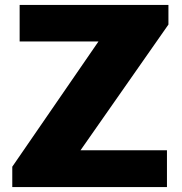

<svg xmlns="http://www.w3.org/2000/svg" viewBox="-20 -762 740 782"><path d="M30 0H660V-150H308L666 -662V-742H60V-593H381L30 -83Z"/></svg>

Font: Bisquit Text
Style: Bold
Weight: 800
Version: Version 1.004;Glyphs 3.2.3 (3260)